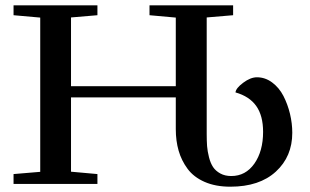

<svg xmlns="http://www.w3.org/2000/svg" viewBox="-20 -683 1152 713"><path d="M30.3 0V-36.6L129.4 -44.9V-617.7L30.3 -626.5V-663.1H341.8V-626.5L243.7 -618.2V-362.8H632.8V-617.7L535.2 -626.5V-663.1H845.7V-626.5L747.6 -618.2V-185.1Q747.6 -159.7 749 -140.4Q750.5 -121.1 756.1 -99.1Q761.7 -77.1 771.2 -62.7Q780.8 -48.3 798.1 -38.8Q815.4 -29.3 838.9 -29.3Q892.1 -29.3 924.6 -75.4Q957 -121.6 957 -193.4Q957 -253.4 931.6 -289.3Q906.2 -325.2 854.5 -339.8Q856 -355.5 883.1 -375.7Q910.2 -396 934.1 -396Q964.8 -396 990.7 -376.7Q1016.6 -357.4 1032.5 -326.7Q1048.3 -295.9 1056.9 -260.3Q1065.4 -224.6 1065.4 -189.9Q1065.4 -101.6 1004.4 -45.7Q943.4 10.3 835.4 10.3Q780.3 10.3 739.7 -7.6Q699.2 -25.4 676.5 -56.2Q653.8 -86.9 643.3 -123.5Q632.8 -160.2 632.8 -203.1V-321.3H243.7V-45.4L341.8 -36.6V0Z"/></svg>

Font: Elstob 8pt Medium
Style: Regular
Weight: 500
Designer: Peter S. Baker
Version: Version 1.015